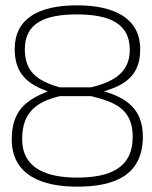

<svg xmlns="http://www.w3.org/2000/svg" viewBox="-20 -690 570 719"><path d="M268 -670C124 -670 35 -620 35 -506C35 -416 82 -375 159 -348C81 -316 24 -279 24 -168C24 -33 139 9 268 9C404 9 515 -30 515 -179C515 -282 452 -324 369 -348C459 -374 505 -416 505 -505C505 -621 410 -670 268 -670ZM268 -25C157 -25 63 -58 63 -169C63 -270 117 -309 204 -330H321C405 -309 477 -285 477 -178C477 -57 386 -25 268 -25ZM268 -636C390 -636 466 -602 466 -504C466 -423 413 -385 321 -363H204C117 -387 73 -424 73 -505C73 -604 148 -636 268 -636Z"/></svg>

Font: TitilliumText22L
Style: 1 wt
Weight: 100
Designer: Campivisivi
Foundry: Campivisivi
Version: 1.000